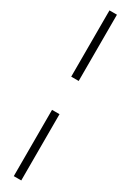

<svg xmlns="http://www.w3.org/2000/svg" viewBox="-235 -737 600 870"><g transform="rotate(30 64.5 -302.5)"><path d="M41 130.9V-215.8H80.1V130.9ZM41 -389.6V-736.3H80.1V-389.6Z"/></g></svg>

Font: Post No Bills Jaffna Light
Style: Regular
Weight: 300
Designer: Kosala Senevirathne, Siva Puranthara, Lasantha Premarathna, Tharique Azeez
Foundry: Mooniak
Version: Version 1.220 ; ttfautohint (v1.6)